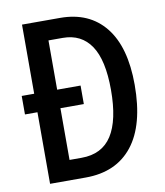

<svg xmlns="http://www.w3.org/2000/svg" viewBox="-81 -781 730 848"><g transform="rotate(-10 284.0 -357.0)"><path d="M246 -714Q376 -714 447.5 -625Q519 -536 519 -366Q519 -186 445.5 -93Q372 0 235 0H75V-321H19V-404H75V-714ZM242 -625H178V-404H283V-321H178V-89H232Q324 -89 368 -157.5Q412 -226 412 -362Q412 -496 368.5 -560.5Q325 -625 242 -625Z"/></g></svg>

Font: Avrile Sans Condensed Medium
Style: Regular
Weight: 500
Width: 3
Designer: Monotype Design Team
Foundry: Monotype Imaging Inc.
Version: Version 2.001;September 10, 2019;FontCreator 11.5.0.2425 64-